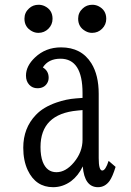

<svg xmlns="http://www.w3.org/2000/svg" viewBox="-20 -756 540 794"><path d="M139.6 -736.3Q152.3 -736.3 164.1 -731Q197.3 -715.3 197.3 -678.2Q197.3 -654.3 180.2 -637.2Q163.1 -620.1 138.7 -620.1Q124 -620.1 111.3 -627.4Q81.1 -644 81.1 -678.7Q81.1 -704.1 100.1 -721.2Q116.2 -736.3 139.6 -736.3ZM361.8 -736.3Q374.5 -736.3 386.2 -731Q419.4 -714.8 419.4 -678.2Q419.4 -654.3 402.3 -637.2Q385.3 -620.1 360.8 -620.1Q346.2 -620.1 333.5 -627.4Q303.2 -644 303.2 -678.7Q303.2 -704.1 322.3 -721.2Q338.4 -736.3 361.8 -736.3ZM321.3 -351.1V-371.1Q321.3 -513.2 230 -513.2Q180.2 -513.2 157.2 -477.1Q181.2 -462.9 181.2 -434.6Q181.2 -421.9 174.8 -411.6Q162.1 -391.1 134.8 -391.1Q114.3 -391.1 101.1 -405.3Q87.4 -419.9 87.4 -443.4Q87.4 -482.9 124.5 -518.1Q168.5 -560.1 232.4 -560.1Q316.9 -560.1 357.9 -494.1Q388.2 -445.3 388.2 -368.2V-102.1Q388.2 -50.8 402.8 -50.8Q416.5 -50.8 429.2 -90.8L458 -65.9Q445.8 -25.9 433.1 -7.8Q414.1 18.1 385.3 18.1Q329.1 18.1 322.3 -67.9Q303.7 -29.3 273.9 -6.8Q239.7 18.1 199.7 18.1Q127.9 18.1 94.7 -52.2Q76.2 -91.8 76.2 -145Q76.2 -226.6 128.4 -280.8Q158.7 -313 213.4 -332Q253.9 -346.2 294.4 -349.1ZM321.3 -300.8 300.3 -298.8Q147.5 -284.7 147.5 -147.9Q147.5 -111.3 156.7 -86.9Q173.3 -43.9 213.4 -43.9Q252 -43.9 286.1 -85Q321.3 -127.4 321.3 -178.2Z"/></svg>

Font: BIZ UDMincho
Style: Regular
Weight: 400
Monospace: yes
Designer: TypeBank Co., Ltd.
Foundry: Morisawa Inc.
Version: Version 1.06